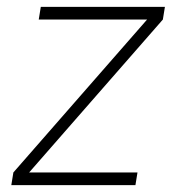

<svg xmlns="http://www.w3.org/2000/svg" viewBox="-20 -540 540 560"><path d="M13 0 19 -37 409 -483H93L99 -520H461L455 -483L65 -37H381L375 0Z"/></svg>

Font: Iosevka Extralight
Style: Italic
Weight: 200
Italic angle: -9°
Monospace: yes
Designer: Belleve Invis
Foundry: Belleve Invis
Version: Version 32.5.0; ttfautohint (v1.8.4)